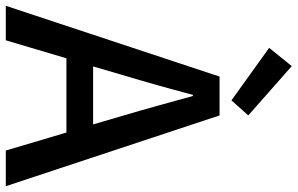

<svg xmlns="http://www.w3.org/2000/svg" viewBox="-202 -824 1026 662"><g transform="rotate(90 311.0 -493.0)"><path d="M326 -778 378 -836 208 -986 145 -908ZM0 0H119L181 -209H437L499 0H622L378 -737H244ZM209 -301 238 -400C262 -480 285 -561 307 -645H311C334 -562 356 -480 380 -400L409 -301Z"/></g></svg>

Font: GenYoGothic2 TW M
Style: Regular
Weight: 500
Version: Version 2.100;PS 2.1;hotconv 16.6.51;makeotf.lib2.5.65220 DE